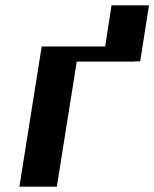

<svg xmlns="http://www.w3.org/2000/svg" viewBox="-20 -703 581 723"><path d="M53 0H194L269 -471H488V-472H508L541 -683H400L376 -528H137Z"/></svg>

Font: Aerodynamic
Style: Obl
Weight: 500
Designer: Google
Version: Version 2.000980; 2014